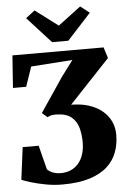

<svg xmlns="http://www.w3.org/2000/svg" viewBox="-64 -1032 724 1087"><g transform="rotate(-5 298.0 -488.0)"><path d="M246 10Q198.5 10 152 1.2Q105.5 -7.5 69.2 -18.5Q33 -29.5 16.5 -37L40 -220.5H131L165.5 -84Q168.5 -79.5 178.2 -72.8Q188 -66 204.5 -60.5Q221 -55 242 -55Q274.5 -55 300.2 -66.5Q326 -78 344 -99.5Q362 -121 371.5 -151.2Q381 -181.5 381 -218.5Q381 -259 371.5 -297.5Q362 -336 332.8 -361.5Q303.5 -387 244.5 -388Q229.5 -388 218.2 -386Q207 -384 195.5 -377L165 -403L296.5 -598L363.5 -687.5L128 -671L89.5 -559H14.5L27.5 -743H545.5L565 -681L334.5 -436Q349.5 -435.5 363.5 -434.5Q377.5 -433.5 391 -431.5Q433.5 -424.5 467 -408.5Q500.5 -392.5 524.5 -368Q548.5 -343.5 561.2 -312.5Q574 -281.5 574 -244.5Q574 -191.5 557 -145.2Q540 -99 501.8 -64.2Q463.5 -29.5 400.8 -9.8Q338 10 246 10ZM258 -798 123 -946 174.5 -985.5 304 -888 433.5 -985.5 485 -945.5 350 -798Z"/></g></svg>

Font: Merriweather 28pt Black
Style: Regular
Weight: 900
Version: Version 2.100